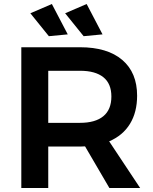

<svg xmlns="http://www.w3.org/2000/svg" viewBox="-20 -935 763 955"><path d="M524 0 403 -207Q395 -206 378 -206H220V0H86V-700H378Q514 -700 588 -637Q662 -574 662 -459Q662 -377 626.5 -319Q591 -261 523 -232L677 0ZM220 -324H378Q454 -324 494 -357Q534 -390 534 -455Q534 -519 494 -551Q454 -583 378 -583H220ZM238 -915 317 -764 223 -755 131 -869ZM411 -915 490 -764 396 -755 304 -869Z"/></svg>

Font: Gontserrat Medium
Style: Regular
Weight: 500
Designer: Julieta Ulanovsky
Foundry: Julieta Ulanovsky
Version: Version 6.001